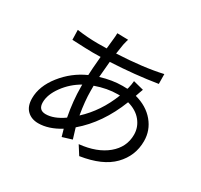

<svg xmlns="http://www.w3.org/2000/svg" viewBox="-169 -1012 1339 1279"><g transform="rotate(30 500.0 -373.0)"><path d="M611.3 -440.4H594.7Q514.6 -440.4 426.8 -409.2V-370.1Q426.8 -292 444.3 -190.4Q552.7 -290 611.3 -440.4ZM357.4 -361.3V-377.9Q285.2 -336.9 236.8 -270.5Q188.5 -204.1 188.5 -144.5Q188.5 -85 244.1 -85Q306.6 -85 379.9 -136.7Q357.4 -253.9 357.4 -361.3ZM705.1 -495.1 704.1 -491.2Q795.9 -466.8 849.1 -403.3Q902.3 -339.8 902.3 -256.8Q902.3 -143.6 822.8 -62Q743.2 19.5 578.1 44.9L535.2 -22.5Q668 -36.1 745.6 -100.6Q823.2 -165 823.2 -260.7Q823.2 -318.4 786.1 -364.3Q749 -410.2 680.7 -428.7Q602.5 -228.5 461.9 -109.4Q463.9 -102.5 486.3 -29.3L413.1 -6.8Q400.4 -50.8 397.5 -61.5Q310.5 -7.8 231.4 -7.8Q178.7 -7.8 146 -39.6Q113.3 -71.3 113.3 -132.8Q113.3 -225.6 184.6 -315.9Q255.9 -406.2 360.4 -453.1Q361.3 -489.3 371.1 -598.6Q349.6 -597.7 310.5 -597.7Q271.5 -597.7 151.4 -603.5L149.4 -678.7Q231.4 -667 311.5 -667Q355.5 -667 377.9 -668Q378.9 -679.7 381.8 -706.1Q384.8 -732.4 385.7 -744.1Q388.7 -767.6 388.7 -791L472.7 -789.1Q468.8 -779.3 460.9 -745.1Q455.1 -710 449.2 -669.9Q656.2 -679.7 795.9 -711.9L796.9 -636.7Q627.9 -609.4 440.4 -600.6Q433.6 -533.2 429.7 -478.5Q516.6 -504.9 595.7 -504.9Q620.1 -504.9 631.8 -503.9L634.8 -512.7Q642.6 -543 644.5 -570.3L724.6 -549.8Q721.7 -543 714.4 -522Q707 -501 705.1 -495.1Z"/></g></svg>

Font: GenEi Gothic M Regular
Style: Regular
Weight: 400
Designer: o_tamon (Modified); [Source Han Sans]
Ryoko NISHIZUKA  (kana & ideographs); Paul D. Hunt (Latin, Greek & Cyrillic); Wenl
Version: Version 1.1a;Original Version 1.004